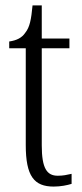

<svg xmlns="http://www.w3.org/2000/svg" viewBox="-20 -678 303 708"><path d="M178 10C204 10 228 5 244 0V-37C226 -33 213 -30 193 -30C153 -30 134 -57 134 -142V-500H236V-536H134V-658H100C95 -606 90 -578 73 -557C61 -539 42 -529 14 -525V-500H75V-143C75 -28 106 10 178 10Z"/></svg>

Font: Noto Serif Devanagari ExtraCondensed Light
Style: Regular
Weight: 300
Width: 2
Designer: Universal Thirst, Indian Type Foundry and the Monotype Design Team
Foundry: Monotype Imaging Inc.
Version: Version 2.004